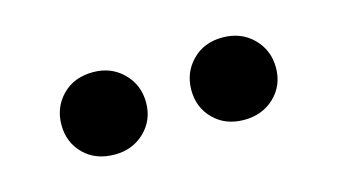

<svg xmlns="http://www.w3.org/2000/svg" viewBox="-33 -706 481 274"><g transform="rotate(-15 207.5 -569.0)"><path d="M303.2 -508.1Q275.8 -508.1 258.5 -525.4Q241.1 -542.7 241.1 -568.5Q241.1 -594.4 258.5 -612.1Q275.8 -629.8 303.2 -629.8Q330.6 -629.8 348.4 -612.1Q366.1 -594.4 366.1 -568.5Q366.1 -542.7 348.4 -525.4Q330.6 -508.1 303.2 -508.1ZM112.1 -508.1Q83.9 -508.1 66.5 -525.4Q49.2 -542.7 49.2 -568.5Q49.2 -594.4 66.5 -612.1Q83.9 -629.8 112.1 -629.8Q138.7 -629.8 156.5 -612.1Q174.2 -594.4 174.2 -568.5Q174.2 -542.7 156.5 -525.4Q138.7 -508.1 112.1 -508.1Z"/></g></svg>

Font: Playfair 9pt
Style: Bold
Weight: 700
Designer: Claus Eggers Sørensen
Foundry: Claus Eggers Sørensen
Version: Version 2.203